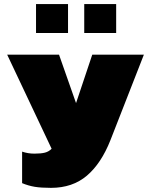

<svg xmlns="http://www.w3.org/2000/svg" viewBox="-20 -741 722 937"><path d="M155.8 -580.1V-721.2H312V-580.1ZM391.1 -580.1V-721.2H546.9V-580.1ZM229 175.8Q180.7 175.8 149.7 170.7Q118.7 165.5 87.9 152.8V-1Q116.7 8.8 147.9 8.8Q180.2 8.8 199.2 3.9Q218.3 -1 231.9 -15.1L15.1 -474.1H268.1L351.1 -237.8L430.2 -474.1H682.1L519 -57.1Q474.1 56.6 404.1 116.2Q334 175.8 229 175.8Z"/></svg>

Font: Kanit Black
Style: Regular
Weight: 900
Designer: Katatrad Team
Foundry: CadsonDemak
Version: Version 1.000;PS 001.000;hotconv 1.0.88;makeotf.lib2.5.64775